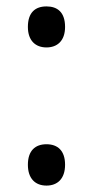

<svg xmlns="http://www.w3.org/2000/svg" viewBox="-20 -567 290 599"><path d="M67 -483C67 -440 91 -419 125 -419C158 -419 183 -439 183 -483C183 -529 159 -547 125 -547C90 -547 67 -528 67 -483ZM67 -53C67 -10 90 12 125 12C159 12 183 -9 183 -53C183 -97 160 -117 125 -117C90 -117 67 -97 67 -53Z"/></svg>

Font: Noto Sans Georgian SemiCondensed
Style: Regular
Weight: 400
Width: 4
Designer: Monotype Design Team, Akaki Razmadze
Foundry: Google LLC
Version: Version 2.005